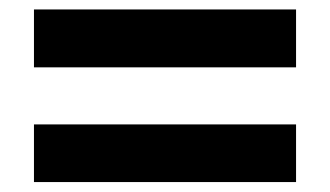

<svg xmlns="http://www.w3.org/2000/svg" viewBox="-20 -547 684 398"><path d="M50.4 -407.4V-527.4H593.7V-407.4ZM50.4 -169.6V-289.1H593.7V-169.6Z"/></svg>

Font: Envelope Sans Variable
Style: Regular
Weight: 500
Designer: Andreas Rasmussen / Norman Anderson
Foundry: mail.de GmbH
Version: Version 1.150